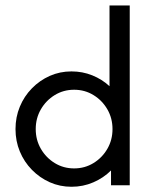

<svg xmlns="http://www.w3.org/2000/svg" viewBox="-20 -687 568 712"><path d="M245.1 5.6Q202.1 5.6 164.6 -11.1Q127.1 -27.8 98.3 -57.3Q69.4 -86.8 53.5 -125.3Q37.5 -163.9 37.5 -208.3Q37.5 -252.8 53.5 -291.3Q69.4 -329.9 98.3 -359.4Q127.1 -388.9 164.6 -405.6Q202.1 -422.2 245.1 -422.2Q286.1 -422.2 322.2 -407.6Q358.3 -393.1 386.1 -367.4V-666.7H461.1V0H391.7V-54.9Q363.9 -27.1 326 -10.8Q288.2 5.6 245.1 5.6ZM254.9 -62.5Q294.4 -62.5 326.7 -82.3Q359 -102.1 378.1 -135.1Q397.2 -168.1 397.2 -208.3Q397.2 -248.6 378.1 -281.6Q359 -314.6 326.7 -334.4Q294.4 -354.2 254.9 -354.2Q215.3 -354.2 183 -334.4Q150.7 -314.6 131.6 -281.6Q112.5 -248.6 112.5 -208.3Q112.5 -168.1 131.6 -135.1Q150.7 -102.1 183 -82.3Q215.3 -62.5 254.9 -62.5Z"/></svg>

Font: Afacad Flux
Style: Regular
Weight: 400
Designer: Kristian Moeller
Foundry: Dicotype
Version: Version 1.100